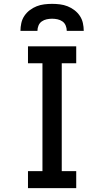

<svg xmlns="http://www.w3.org/2000/svg" viewBox="-20 -975 540 995"><path d="M125 0V-88H200V-647H125V-735H375V-647H300V-88H375V0ZM86 -815Q86 -835 90.5 -855.5Q95 -876 106.5 -893Q118 -910 134.5 -922.5Q151 -935 170 -942.5Q189 -950 209.5 -952.5Q230 -955 250 -955Q270 -955 290.5 -952.5Q311 -950 330 -942.5Q349 -935 365.5 -922.5Q382 -910 393.5 -893Q405 -876 409.5 -855.5Q414 -835 414 -815H326Q326 -829 320.5 -842.5Q315 -856 303.5 -864Q292 -872 278 -875Q264 -878 250 -878Q236 -878 222 -875Q208 -872 196.5 -864Q185 -856 179.5 -842.5Q174 -829 174 -815Z"/></svg>

Font: Zed Mono Semibold
Style: Regular
Weight: 600
Monospace: yes
Designer: Belleve Invis
Foundry: Belleve Invis
Version: Version 1.0.0; ttfautohint (v1.8.4)